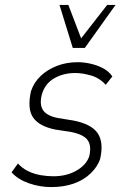

<svg xmlns="http://www.w3.org/2000/svg" viewBox="-20 -753 512 781"><path d="M188 8Q142 8 97.5 -7.5Q53 -23 27 -52L53 -88Q71 -68 95 -56.5Q119 -45 145.5 -40.5Q172 -36 197 -36Q251 -36 291 -59Q331 -82 343 -117Q353 -160 336.5 -183Q320 -206 270 -216L205 -226Q140 -239 115 -274.5Q90 -310 106 -382Q118 -418 145.5 -444Q173 -470 211.5 -485Q250 -500 296 -500Q321 -500 348 -494Q375 -488 399 -475.5Q423 -463 437 -442L410 -408Q385 -436 350 -446Q315 -456 286 -456Q238 -456 200.5 -434.5Q163 -413 150 -368Q140 -328 155 -305Q170 -282 215 -273L277 -263Q351 -249 377 -211.5Q403 -174 387 -105Q376 -74 348.5 -47.5Q321 -21 280.5 -6.5Q240 8 188 8ZM276 -558 222 -733H258L310 -597L416 -733H450L325 -558Z"/></svg>

Font: Nunito Sans 7pt Condensed ExtraLight
Style: Italic
Weight: 250
Width: 3
Italic angle: -9°
Designer: Vernon Adams
Foundry: Vernon Adams
Version: Version 3.101;gftools[0.9.27]